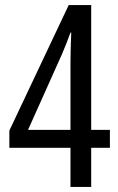

<svg xmlns="http://www.w3.org/2000/svg" viewBox="-20 -740 469 760"><path d="M415 -155H341V0H259V-155H17V-223L252 -720H341V-226H415ZM259 -498Q259 -521 260 -555.5Q261 -590 262 -611H259Q242 -564 225 -525L91 -226H259Z"/></svg>

Font: Noto Sans Myanmar ExtraCondensed
Style: Regular
Weight: 400
Width: 2
Designer: Monotype Design Team
Foundry: Monotype Imaging Inc.
Version: Version 2.107; ttfautohint (v1.8.4.7-5d5b)